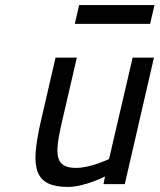

<svg xmlns="http://www.w3.org/2000/svg" viewBox="-20 -726 629 757"><path d="M587 -499 472 0H388L394 -30Q370 -18 344 -9Q322 -1 296.5 5Q271 11 248 11Q199 11 170 -3Q141 -17 129 -47Q117 -77 120.5 -124.5Q124 -172 139 -239L199 -499H283L223 -240Q212 -193 208 -159.5Q204 -126 209.5 -105Q215 -84 232 -74Q249 -64 279 -64Q300 -64 322.5 -69Q345 -74 365 -81Q388 -89 410 -99L503 -499ZM292 -706H589L572 -632H275Z"/></svg>

Font: Panefresco 500wt
Style: Italic
Weight: 700
Foundry: Campivisivi & Chank Co
Version: Version 1.000